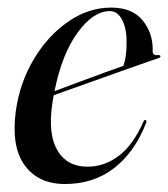

<svg xmlns="http://www.w3.org/2000/svg" viewBox="-20 -464 432 493"><path d="M355 -148Q326 -73.5 273.2 -32.5Q220.5 8.5 146.5 8.5Q79 8.5 43.8 -39Q8.5 -86.5 20.5 -178Q30.5 -251 66.5 -311.5Q102.5 -372 154.8 -408.2Q207 -444.5 265.5 -444.5Q320 -444.5 346.8 -411Q373.5 -377.5 372 -333Q371.5 -321 386 -322.5Q391 -323 392 -320Q392.5 -317 387.5 -315Q381 -313 350.5 -302.2Q320 -291.5 277.8 -276.5Q235.5 -261.5 192.2 -246Q149 -230.5 118 -219.5Q115.5 -207.5 114 -195.5Q103 -118.5 127.8 -77.2Q152.5 -36 204.5 -36Q248.5 -36 285.2 -64Q322 -92 348 -151Q350.5 -156.5 353.5 -156Q357.5 -155 355 -148ZM262 -435.5Q219.5 -435.5 179.2 -380.2Q139 -325 120 -230Q147.5 -240.5 182.2 -253.2Q217 -266 248.2 -277.5Q279.5 -289 297 -295Q300.5 -305 302.8 -319.5Q305 -334 305 -354.5Q305.5 -390 293.8 -412.8Q282 -435.5 262 -435.5Z"/></svg>

Font: Fraunces 144pt
Style: Italic
Weight: 400
Italic angle: -16°
Version: Version 1.000;[b76b70a41]